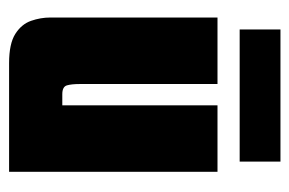

<svg xmlns="http://www.w3.org/2000/svg" viewBox="-130 -522 652 433"><g transform="rotate(90 196.5 -306.0)"><path d="M123 0Q79 0 57 -14Q35 -28 27.5 -49.5Q20 -71 20 -93V-470H170V-159Q170 -141 173 -130.5Q176 -120 193 -120H218V-470H368V0ZM47 -520V-612H345V-520Z"/></g></svg>

Font: Smooch Sans Thin Black
Style: Regular
Weight: 900
Version: Version 1.010